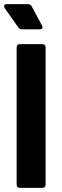

<svg xmlns="http://www.w3.org/2000/svg" viewBox="-20 -915 303 935"><path d="M61 -17V-683Q61 -700 78 -700H185Q202 -700 202 -683V-17Q202 0 185 0H78Q61 0 61 -17ZM187 -783Q187 -772 172 -772H88Q76 -772 68 -783L4 -874Q0 -879 0 -885Q0 -895 14 -895H115Q129 -895 135 -883L184 -792Q187 -788 187 -783Z"/></svg>

Font: Barlow
Style: Bold
Weight: 700
Designer: Jeremy Tribby
Foundry: Jeremy Tribby
Version: Version 1.101 August 23, 2024